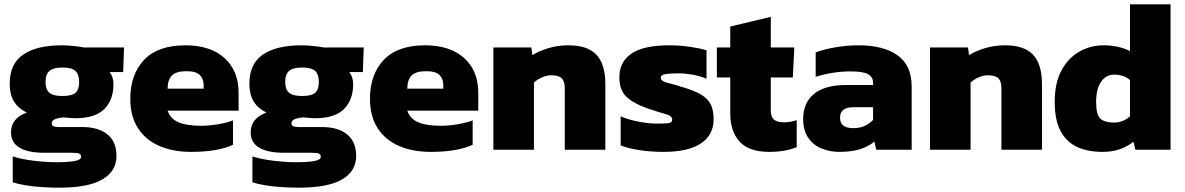

<svg xmlns="http://www.w3.org/2000/svg" viewBox="-20 -694 5491 890"><path d="M253 176Q218 176 177 173.5Q136 171 99.5 165Q63 159 39 151V31Q66 40 101.5 46Q137 52 174 55Q211 58 242 58Q295 58 325.5 52.5Q356 47 356 33Q356 21 346 17.5Q336 14 308 14H183Q110 14 70.5 -9.5Q31 -33 31 -80Q31 -146 104 -172Q63 -193 44 -225Q25 -257 25 -306Q25 -398 87.5 -441Q150 -484 268 -484Q293 -484 324 -480.5Q355 -477 369 -474H555L551 -360H488Q506 -337 506 -304Q506 -231 463.5 -188.5Q421 -146 330 -146Q317 -146 302 -147.5Q287 -149 274 -150Q252 -148 236 -142Q220 -136 220 -122Q220 -112 229 -108.5Q238 -105 254 -105H363Q436 -105 478 -71Q520 -37 520 29Q520 99 455 137.5Q390 176 253 176ZM269 -249Q313 -249 330 -264Q347 -279 347 -314Q347 -349 330 -365Q313 -381 269 -381Q228 -381 209.5 -365.5Q191 -350 191 -314Q191 -280 208.5 -264.5Q226 -249 269 -249Z M865 10Q782 10 718.5 -17.5Q655 -45 619.5 -100Q584 -155 584 -236Q584 -349 648 -416.5Q712 -484 839 -484Q955 -484 1020.5 -425Q1086 -366 1086 -264V-181H757Q770 -143 808 -127Q846 -111 911 -111Q952 -111 993.5 -118.5Q1035 -126 1060 -136V-23Q990 10 865 10ZM757 -283H924V-300Q924 -328 906.5 -346Q889 -364 845 -364Q796 -364 776.5 -343.5Q757 -323 757 -283Z M1364 176Q1329 176 1288 173.5Q1247 171 1210.5 165Q1174 159 1150 151V31Q1177 40 1212.5 46Q1248 52 1285 55Q1322 58 1353 58Q1406 58 1436.5 52.5Q1467 47 1467 33Q1467 21 1457 17.5Q1447 14 1419 14H1294Q1221 14 1181.5 -9.5Q1142 -33 1142 -80Q1142 -146 1215 -172Q1174 -193 1155 -225Q1136 -257 1136 -306Q1136 -398 1198.5 -441Q1261 -484 1379 -484Q1404 -484 1435 -480.5Q1466 -477 1480 -474H1666L1662 -360H1599Q1617 -337 1617 -304Q1617 -231 1574.5 -188.5Q1532 -146 1441 -146Q1428 -146 1413 -147.5Q1398 -149 1385 -150Q1363 -148 1347 -142Q1331 -136 1331 -122Q1331 -112 1340 -108.5Q1349 -105 1365 -105H1474Q1547 -105 1589 -71Q1631 -37 1631 29Q1631 99 1566 137.5Q1501 176 1364 176ZM1380 -249Q1424 -249 1441 -264Q1458 -279 1458 -314Q1458 -349 1441 -365Q1424 -381 1380 -381Q1339 -381 1320.5 -365.5Q1302 -350 1302 -314Q1302 -280 1319.5 -264.5Q1337 -249 1380 -249Z M1976 10Q1893 10 1829.5 -17.5Q1766 -45 1730.5 -100Q1695 -155 1695 -236Q1695 -349 1759 -416.5Q1823 -484 1950 -484Q2066 -484 2131.5 -425Q2197 -366 2197 -264V-181H1868Q1881 -143 1919 -127Q1957 -111 2022 -111Q2063 -111 2104.5 -118.5Q2146 -126 2171 -136V-23Q2101 10 1976 10ZM1868 -283H2035V-300Q2035 -328 2017.5 -346Q2000 -364 1956 -364Q1907 -364 1887.5 -343.5Q1868 -323 1868 -283Z M2267 0V-474H2443L2448 -438Q2475 -456 2519.5 -470Q2564 -484 2615 -484Q2704 -484 2745 -440Q2786 -396 2786 -304V0H2598V-285Q2598 -317 2584 -331Q2570 -345 2535 -345Q2514 -345 2491.5 -335Q2469 -325 2455 -311V0Z M3056 10Q2995 10 2941.5 1.5Q2888 -7 2857 -20V-155Q2892 -139 2940.5 -130Q2989 -121 3023 -121Q3059 -121 3077.5 -123Q3096 -125 3096 -140Q3096 -157 3063 -166Q3030 -175 2980 -192Q2915 -215 2883 -246Q2851 -277 2851 -336Q2851 -407 2907 -445.5Q2963 -484 3083 -484Q3129 -484 3178 -477Q3227 -470 3255 -461V-329Q3225 -342 3189.5 -348Q3154 -354 3125 -354Q3093 -354 3068 -351Q3043 -348 3043 -334Q3043 -318 3071.5 -311Q3100 -304 3148 -289Q3202 -273 3232.5 -254Q3263 -235 3275.5 -208Q3288 -181 3288 -141Q3288 -69 3229.5 -29.5Q3171 10 3056 10Z M3546 10Q3451 10 3408 -38Q3365 -86 3365 -168V-335H3303V-474H3365V-571L3553 -616V-474H3662L3655 -335H3553V-182Q3553 -152 3568 -139.5Q3583 -127 3614 -127Q3643 -127 3673 -137V-12Q3620 10 3546 10Z M3871 10Q3826 10 3787.5 -6Q3749 -22 3726 -56Q3703 -90 3703 -142Q3703 -217 3753 -258.5Q3803 -300 3904 -300H4027V-309Q4027 -337 4004 -350Q3981 -363 3923 -363Q3841 -363 3761 -338V-451Q3797 -465 3851 -474.5Q3905 -484 3961 -484Q4074 -484 4140 -438Q4206 -392 4206 -292V0H4042L4033 -38Q4008 -16 3968.5 -3Q3929 10 3871 10ZM3935 -100Q3967 -100 3989.5 -111Q4012 -122 4027 -138V-197H3936Q3874 -197 3874 -148Q3874 -100 3935 -100Z M4291 0V-474H4467L4472 -438Q4499 -456 4543.5 -470Q4588 -484 4639 -484Q4728 -484 4769 -440Q4810 -396 4810 -304V0H4622V-285Q4622 -317 4608 -331Q4594 -345 4559 -345Q4538 -345 4515.5 -335Q4493 -325 4479 -311V0Z M5090 10Q5023 10 4973.5 -12.5Q4924 -35 4896.5 -86Q4869 -137 4869 -222Q4869 -309 4900 -367Q4931 -425 4983 -454.5Q5035 -484 5096 -484Q5129 -484 5161.5 -477Q5194 -470 5218 -457V-674H5406V0H5243L5234 -37Q5206 -15 5171.5 -2.5Q5137 10 5090 10ZM5144 -126Q5187 -126 5218 -155V-323Q5190 -348 5144 -348Q5107 -348 5084 -315Q5061 -282 5061 -221Q5061 -161 5081 -143.5Q5101 -126 5144 -126Z"/></svg>

Font: Kanit
Style: Bold
Weight: 700
Designer: Katatrad Team
Foundry: CadsonDemak
Version: Version 2.000; ttfautohint (v1.8.3)